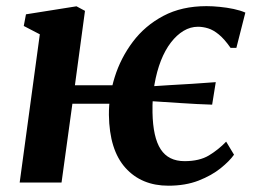

<svg xmlns="http://www.w3.org/2000/svg" viewBox="-20 -580 808 610"><path d="M42.5 0 106.5 -471 55.5 -497.5 62.5 -534.5 223 -560 250 -545.5 218 -309H378L368 -250.5H210L175.5 0ZM515 10Q429.5 10 378.5 -46.8Q327.5 -103.5 326 -215Q325.5 -274.5 344.5 -335.2Q363.5 -396 402 -447.2Q440.5 -498.5 499 -529.5Q557.5 -560.5 636 -560.5Q655.5 -560.5 678.2 -558.2Q701 -556 722.2 -551.5Q743.5 -547 759.5 -540L731 -428H712.5Q693 -456 675.2 -470.5Q657.5 -485 641 -490Q624.5 -495 609 -495Q585 -495 563.2 -482Q541.5 -469 523 -445Q504.5 -421 491.2 -387.2Q478 -353.5 470.8 -312Q463.5 -270.5 464.5 -222.5Q466 -143.5 490.5 -105.8Q515 -68 566.5 -68Q613.5 -68 643.8 -86.2Q674 -104.5 698.5 -130L723.5 -88.5Q709.5 -68.5 681 -45.5Q652.5 -22.5 610.8 -6.2Q569 10 515 10ZM654 -247.5Q606 -249 554.5 -252.5Q503 -256 439 -260L441.5 -304.5Q482 -307.5 518.8 -309.5Q555.5 -311.5 591.8 -313.8Q628 -316 665.5 -319Z"/></svg>

Font: Merriweather 36pt
Style: Bold Italic
Weight: 700
Italic angle: -7.8°
Version: Version 2.101